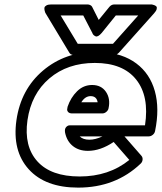

<svg xmlns="http://www.w3.org/2000/svg" viewBox="-20 -814 730 867"><path d="M54.2 -271Q74.2 -410.6 174.3 -495.4Q274.4 -580.1 416 -580.1Q419.9 -580.1 428 -579.6Q436 -579.1 439.9 -579.1Q533.7 -573.7 595.5 -527.6Q657.2 -481.4 679.2 -402.6Q701.2 -323.7 680.2 -222.2Q678.2 -211.9 669.7 -205.1Q661.1 -198.2 651.9 -198.2H542L619.1 -109.9Q625 -102.5 623.8 -92.3Q622.6 -82 615.2 -75.2Q501.5 33.2 333 33.2Q184.6 33.2 109.6 -49.8Q34.7 -132.8 54.2 -271ZM104 -271Q87.4 -153.3 148.9 -85.2Q210.4 -17.1 339.8 -17.1Q471.7 -17.1 564 -91.8L493.2 -172.9Q433.6 -132.8 377 -132.8Q336.4 -132.8 309.3 -154.3Q282.2 -175.8 273.9 -214.8Q271 -231.4 278.3 -239.7Q285.6 -248 294.4 -248H303.2H634.8Q654.8 -379.4 595 -454.6Q535.2 -529.8 408.2 -529.8Q285.2 -529.8 203.1 -460Q121.1 -390.1 104 -271ZM186 -753.9Q185.1 -755.4 183.8 -758.1Q182.6 -760.7 181.2 -767.8Q179.7 -774.9 180.9 -780Q182.1 -785.2 189.7 -789.6Q197.3 -793.9 210.9 -793.9H376Q381.8 -793.9 387.9 -790.8Q394 -787.6 396 -783.2L425.8 -724.1L474.1 -783.2Q483.4 -793.9 496.1 -793.9H661.1Q663.1 -793.9 666.3 -793.7Q669.4 -793.5 676 -791Q682.6 -788.6 686 -784.9Q689.5 -781.2 687.5 -772.9Q685.5 -764.6 675.8 -753.9L517.1 -576.2Q506.8 -565.9 496.1 -565.9H312Q299.3 -565.9 293 -576.2ZM253.9 -744.1 331.1 -616.2H490.2L604 -744.1H502.9L439 -665Q430.7 -655.3 423.6 -651.6Q416.5 -647.9 411.9 -649.9Q407.2 -651.9 403.6 -655Q399.9 -658.2 398.4 -661.6L397 -665L356 -744.1ZM285.2 -332Q299.3 -373.5 328.1 -401.9Q356.9 -430.2 396 -430.2Q437.5 -430.2 458.5 -399.2Q479.5 -368.2 470.2 -325.2Q468.8 -316.4 460.4 -309.1Q452.1 -301.8 441.9 -301.8H306.2Q293.5 -301.8 287.8 -308.1Q282.2 -314.5 283.4 -321Q284.7 -327.6 285.2 -332ZM339.8 -198.2Q355 -183.1 383.8 -183.1Q410.2 -183.1 442.9 -198.2ZM347.2 -352.1H420.9Q416.5 -379.9 389.2 -379.9Q364.3 -379.9 347.2 -352.1Z"/></svg>

Font: Trueno Black Outline
Style: Italic
Weight: 900
Width: 6
Designer: Julieta Ulanovsky
Foundry: Julieta Ulanovsky
Version: Version 3.001b | FøM Fix